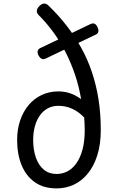

<svg xmlns="http://www.w3.org/2000/svg" viewBox="-20 -1026 643 1065"><path d="M294 19Q222 19 173.5 -15Q125 -49 100 -109.5Q75 -170 75 -250Q75 -309 92 -358.5Q109 -408 139.5 -444Q170 -480 212 -499.5Q254 -519 304 -519Q339 -519 370.5 -508Q402 -497 430 -476Q418 -547 396 -612Q374 -677 344 -736Q314 -795 276.5 -846.5Q239 -898 194 -943Q183 -954 184.5 -967.5Q186 -981 200 -994Q226 -1018 249 -995Q305 -941 350 -883Q395 -825 430.5 -761Q466 -697 490 -625.5Q514 -554 526.5 -474.5Q539 -395 539 -305Q539 -225 519.5 -164Q500 -103 466 -62Q432 -21 388 -1Q344 19 294 19ZM294 -61Q325 -61 353 -75Q381 -89 403 -119.5Q425 -150 437.5 -196Q450 -242 450 -305Q450 -322 449 -340Q448 -358 447 -374Q417 -406 381 -422.5Q345 -439 304 -439Q271 -439 245 -425Q219 -411 201 -385.5Q183 -360 173.5 -325.5Q164 -291 164 -250Q164 -195 179 -152Q194 -109 223 -85Q252 -61 294 -61ZM233 -701Q220 -695 210 -700.5Q200 -706 192 -722Q186 -736 190 -746Q194 -756 207 -761L481 -892Q509 -906 522 -872Q528 -859 525 -849Q522 -839 511 -834Z"/></svg>

Font: Playwrite PL
Style: Regular
Weight: 400
Designer: Veronika Burian, José Scaglione
Foundry: TypeTogether
Version: Version 1.002